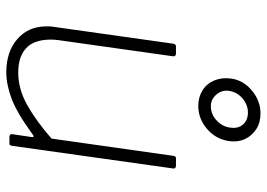

<svg xmlns="http://www.w3.org/2000/svg" viewBox="-139 -700 849 611"><g transform="rotate(90 285.5 -394.5)"><path d="M210 10Q145 10 104.5 -25Q64 -60 64 -117Q64 -122 64 -127.5Q64 -133 65 -138L119 -521Q120 -526 122 -528Q124 -530 128 -530H150Q155 -530 157.5 -527.5Q160 -525 159 -520L108 -158Q107 -151 106.5 -144.5Q106 -138 106 -132Q106 -78 133.5 -53Q161 -28 211 -28Q263 -28 314 -56.5Q365 -85 421 -134L476 -522Q477 -527 479 -528.5Q481 -530 485 -530H507Q512 -530 514.5 -527.5Q517 -525 516 -520L444 -8Q443 -4 442 -2Q441 0 436 0H415Q411 0 408.5 -2.5Q406 -5 407 -9L416 -70Q417 -75 415 -76.5Q413 -78 408 -74Q338 -23 293 -6.5Q248 10 210 10ZM429 -699Q423 -657 390.5 -629Q358 -601 317 -601Q289 -601 267.5 -614.5Q246 -628 236 -652Q226 -676 230 -705Q235 -744 268 -771.5Q301 -799 341 -799Q370 -799 391 -785.5Q412 -772 422.5 -749.5Q433 -727 429 -699ZM386 -702Q390 -728 376 -743.5Q362 -759 338 -759Q314 -759 293.5 -742Q273 -725 269 -698Q266 -676 281 -658.5Q296 -641 318 -641Q344 -641 363.5 -659.5Q383 -678 386 -702Z"/></g></svg>

Font: Libre Franklin Thin Thin
Style: Italic
Weight: 250
Italic angle: -8°
Version: Version 3.000